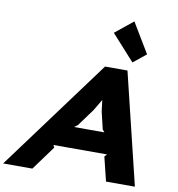

<svg xmlns="http://www.w3.org/2000/svg" viewBox="-170 -1270 1276 1375"><g transform="rotate(10 467.5 -582.5)"><path d="M399.9 -345.2H621.1L606 -362.8L576.2 -488.8L565.9 -570.8L517.1 -488.8L424.8 -362.8ZM707 -810.1 903.8 0H693.8L650.9 -174.8L667 -192.9H277.8L286.1 -174.8L158.2 0H-54.2L543.9 -810.1ZM694.8 -1165 825.2 -948.2 731.9 -873 564 -1059.1Z"/></g></svg>

Font: Sinkin Sans 800 Black Italic
Style: Regular
Weight: 900
Italic angle: -112°
Designer: Keith Bates
Foundry: K-Type
Version: Sinkin Sans (version 1.0)  by Keith Bates   •   © 2014   www